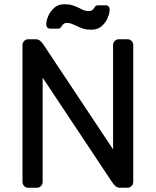

<svg xmlns="http://www.w3.org/2000/svg" viewBox="-20 -885 734 905"><path d="M86 0ZM506 -30 181 -519V-27Q181 -16 173 -8Q165 0 154 0H113Q102 0 94 -8Q86 -16 86 -27V-673Q86 -684 94 -692Q102 -700 113 -700H148Q161 -700 170 -692Q179 -684 188 -670L513 -181V-673Q513 -684 521 -692Q529 -700 540 -700H581Q592 -700 600 -692Q608 -684 608 -673V-27Q608 -16 600 -8Q592 0 581 0H546Q533 0 524 -8Q515 -16 506 -30ZM271 -762Q267 -756 263.5 -753Q260 -750 254 -750H217Q208 -750 203 -755.5Q198 -761 198 -769Q198 -787 207.5 -809.5Q217 -832 236 -848.5Q255 -865 284 -865Q307 -865 322 -860Q337 -855 356 -846Q368 -839 377.5 -836Q387 -833 398 -833Q409 -833 414.5 -837Q420 -841 424 -848Q428 -854 431.5 -857Q435 -860 441 -860H478Q487 -860 492 -854.5Q497 -849 497 -841Q497 -823 487.5 -800.5Q478 -778 459 -761.5Q440 -745 411 -745Q388 -745 372 -750Q356 -755 338 -764Q328 -769 317.5 -773Q307 -777 297 -777Q286 -777 280.5 -773Q275 -769 271 -762Z"/></svg>

Font: Hezaedrus
Style: Regular
Weight: 400
Designer: Hubert & Fischer
Foundry: Hubert & Fischer
Version: Version 1.10;September 3, 2019;FontCreator 11.5.0.2425 64-bi